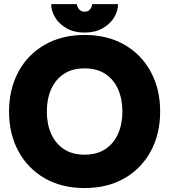

<svg xmlns="http://www.w3.org/2000/svg" viewBox="-20 -909 831 943"><path d="M24.4 -361.3Q24.4 -471.2 70.3 -556.2Q116.2 -641.1 199.7 -689.2Q283.2 -737.3 395.5 -737.3Q507.8 -737.3 591.3 -689.2Q674.8 -641.1 720.7 -556.2Q766.6 -471.2 766.6 -361.3Q766.6 -251.5 720.7 -166.5Q674.8 -81.5 591.3 -33.4Q507.8 14.6 395.5 14.6Q283.2 14.6 199.7 -33.4Q116.2 -81.5 70.3 -166.5Q24.4 -251.5 24.4 -361.3ZM210 -361.3Q210 -300.3 231 -252.4Q252 -204.6 293.2 -177Q334.5 -149.4 395.5 -149.4Q456.5 -149.4 497.8 -177Q539.1 -204.6 560.1 -252.4Q581.1 -300.3 581.1 -361.3Q581.1 -422.4 560.1 -470.2Q539.1 -518.1 497.8 -545.7Q456.5 -573.2 395.5 -573.2Q334.5 -573.2 293.2 -545.7Q252 -518.1 231 -470.2Q210 -422.4 210 -361.3ZM395.5 -749Q344.2 -749 307.6 -769.8Q271 -790.5 251.2 -822.5Q231.4 -854.5 231.4 -888.7H357.4Q357.4 -877.9 367.4 -864.7Q377.4 -851.6 395.5 -851.6Q414.1 -851.6 423.3 -864.7Q432.6 -877.9 432.6 -888.7H559.6Q559.6 -854.5 540 -822.5Q520.5 -790.5 483.6 -769.8Q446.8 -749 395.5 -749Z"/></svg>

Font: Giphurs Black
Style: Regular
Weight: 900
Version: Version 0.920; ttfautohint (v1.8.4.7-5d5b)